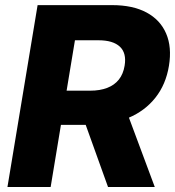

<svg xmlns="http://www.w3.org/2000/svg" viewBox="-20 -748 701 768"><path d="M9.8 0 130.4 -727.5H428.7Q511.2 -727.5 566.2 -698Q621.1 -668.5 644.5 -614Q668 -559.6 655.8 -484.9Q643.6 -410.2 601.6 -357.2Q559.6 -304.2 493.4 -276.4Q427.2 -248.5 343.3 -248.5H154.8L177.2 -385.3H340.8Q379.9 -385.3 408.9 -396.5Q438 -407.7 455.6 -429.9Q473.1 -452.1 478.5 -485.4Q486.8 -535.6 459.5 -561.3Q432.1 -586.9 374 -586.9H279.8L182.6 0ZM412.1 0 293 -331.5H475.6L599.1 0Z"/></svg>

Font: Inter 18pt ExtraBold
Style: Italic
Weight: 800
Italic angle: -9.3988°
Designer: Rasmus Andersson
Foundry: rsms
Version: Version 4.001;git-66647c0bb